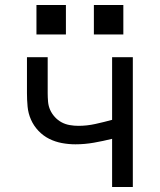

<svg xmlns="http://www.w3.org/2000/svg" viewBox="-20 -749 640 769"><path d="M429 0V-193Q393 -184 356 -177.5Q319 -171 282 -171Q255 -171 228 -176Q201 -181 177 -193Q153 -205 134 -225Q115 -245 104 -270Q93 -295 90.5 -322Q88 -349 88 -376V-520H171V-376Q171 -359 172.5 -341.5Q174 -324 181 -308.5Q188 -293 200 -280Q212 -267 227 -259Q242 -251 259.5 -248Q277 -245 294 -245Q328 -245 362 -252.5Q396 -260 429 -269V-520H512V0ZM356 -611V-729H474V-611ZM126 -611V-729H244V-611Z"/></svg>

Font: Iosevka SS04 Extended
Style: Regular
Weight: 400
Width: 7
Monospace: yes
Designer: Belleve Invis
Foundry: Belleve Invis
Version: Version 19.0.0; ttfautohint (v1.8.4)